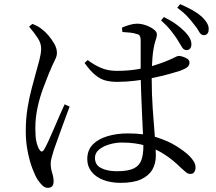

<svg xmlns="http://www.w3.org/2000/svg" viewBox="-20 -853 1040 924"><path d="M875 -612Q863 -613 854.5 -628Q846 -643 832 -665Q819 -685 801 -707.5Q783 -730 755 -755L769 -771Q805 -753 829.5 -735Q854 -717 871 -699Q888 -681 895 -666Q902 -651 901 -636Q900 -623 892.5 -617Q885 -611 875 -612ZM560 27Q515 27 478.5 13.5Q442 0 421 -26Q400 -52 400 -87Q400 -130 426 -157Q452 -184 497 -197.5Q542 -211 596 -211Q674 -211 731.5 -193Q789 -175 828.5 -150Q868 -125 890 -104Q904 -90 912.5 -76Q921 -62 921 -48Q921 -34 915 -25Q909 -16 896 -16Q885 -16 875 -24Q865 -32 850 -46Q815 -81 774.5 -108Q734 -135 683.5 -151Q633 -167 567 -167Q536 -167 506 -158Q476 -149 456.5 -133Q437 -117 437 -93Q437 -59 467 -44Q497 -29 541 -29Q597 -29 624 -42.5Q651 -56 660.5 -83Q670 -110 670 -150Q670 -172 668 -210Q666 -248 664 -294.5Q662 -341 660 -389Q658 -437 657 -480Q657 -505 657 -540Q657 -575 657 -607.5Q657 -640 657 -657Q657 -669 655 -675Q653 -681 649.5 -684.5Q646 -688 639 -689Q625 -694 607 -696Q589 -698 569 -699L567 -720Q582 -727 602.5 -733Q623 -739 639 -739Q661 -739 683 -731Q705 -723 720 -711.5Q735 -700 735 -688Q735 -678 732.5 -670.5Q730 -663 726.5 -651.5Q723 -640 719 -618Q716 -601 714 -579Q712 -557 711 -531.5Q710 -506 710 -479Q710 -402 715 -329.5Q720 -257 725 -198Q730 -139 730 -104Q730 -66 713 -36.5Q696 -7 659 10Q622 27 560 27ZM210 51Q196 51 184.5 40Q173 29 162 13Q149 -7 135.5 -43Q122 -79 113 -125Q104 -171 104 -221Q104 -281 112.5 -333Q121 -385 132.5 -427.5Q144 -470 152 -500Q162 -536 169.5 -564Q177 -592 178 -616Q179 -643 162.5 -668.5Q146 -694 120 -725L136 -738Q153 -731 163 -725.5Q173 -720 187 -708Q197 -701 213 -682.5Q229 -664 241.5 -642Q254 -620 254 -598Q254 -583 244 -563.5Q234 -544 215 -499Q204 -471 188 -429Q172 -387 161 -337Q150 -287 150 -234Q150 -195 155 -172Q160 -149 169 -134Q174 -125 180 -124Q186 -123 192 -133Q200 -146 213 -174Q226 -202 240.5 -236Q255 -270 268.5 -301Q282 -332 291 -351L315 -340Q308 -321 297 -291.5Q286 -262 275 -231.5Q264 -201 254.5 -174.5Q245 -148 240 -134Q233 -111 228.5 -94.5Q224 -78 224 -66Q224 -43 231 -21Q238 1 238 20Q238 51 210 51ZM544 -459Q513 -459 488 -465.5Q463 -472 438.5 -492Q414 -512 387 -550L402 -564Q432 -541 465.5 -526.5Q499 -512 542 -512Q595 -512 641 -519.5Q687 -527 721.5 -538Q756 -549 776 -557Q808 -570 821 -577Q834 -584 840 -584Q856 -583 874 -574.5Q892 -566 892 -552Q892 -538 881 -529.5Q870 -521 846 -512Q827 -506 793 -496.5Q759 -487 717.5 -478.5Q676 -470 631 -464.5Q586 -459 544 -459ZM959 -684Q946 -685 938 -700.5Q930 -716 915 -734Q900 -754 882 -773.5Q864 -793 833 -816L847 -833Q884 -817 909 -802.5Q934 -788 952 -772Q970 -754 978 -738.5Q986 -723 984 -709Q984 -697 977 -690Q970 -683 959 -684Z"/></svg>

Font: Noto Serif KR
Style: Regular
Weight: 400
Designer: Ryoko NISHIZUKA  (kana & ideographs); Frank Grießhammer (Latin, Greek & Cyrillic); Wenlong ZHANG  (bopomofo); Sandoll Co
Foundry: Adobe
Version: Version 2.003-H1;hotconv 1.1.1;makeotfexe 2.6.0